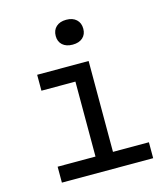

<svg xmlns="http://www.w3.org/2000/svg" viewBox="-115 -866 830 955"><g transform="rotate(-15 300.0 -388.5)"><path d="M85 0V-82H280V-468H105V-550H370V-82H555V0ZM315 -649Q282 -649 263 -666Q244 -683 244 -712Q244 -742 263 -759.5Q282 -777 315 -777Q348 -777 367 -759.5Q386 -742 386 -712Q386 -683 367 -666Q348 -649 315 -649Z"/></g></svg>

Font: NKDuy Mono
Style: Regular
Weight: 400
Monospace: yes
Designer: NKDuy
Foundry: NKDuy
Version: Version 2.251; ttfautohint (v1.8.4.7-5d5b)